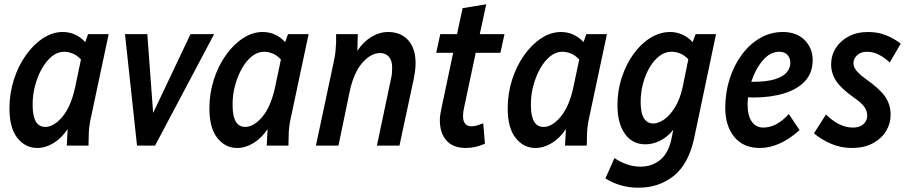

<svg xmlns="http://www.w3.org/2000/svg" viewBox="-20 -678 4233 894"><path d="M24 -173Q24 -243 44.5 -307Q65 -371 100.5 -421Q136 -471 180.5 -500Q225 -529 272 -529Q333 -529 377 -482L390 -519H486L402 -124Q397 -101 395 -81.5Q393 -62 393 -39L392 0H291L295 -77Q267 -35 229.5 -12Q192 11 153 11Q98 11 61 -35.5Q24 -82 24 -173ZM132 -185Q133 -87 191 -87Q230 -87 269.5 -133Q309 -179 329 -268L357 -401Q338 -421 318 -429Q298 -437 278 -437Q248 -437 221.5 -415.5Q195 -394 175 -358.5Q155 -323 143 -278Q131 -233 132 -185Z M562 -519H666L693 -152L867 -519H977L702 0H618Z M955 -173Q955 -243 975.5 -307Q996 -371 1031.5 -421Q1067 -471 1111.5 -500Q1156 -529 1203 -529Q1264 -529 1308 -482L1321 -519H1417L1333 -124Q1328 -101 1326 -81.5Q1324 -62 1324 -39L1323 0H1222L1226 -77Q1198 -35 1160.5 -12Q1123 11 1084 11Q1029 11 992 -35.5Q955 -82 955 -173ZM1063 -185Q1064 -87 1122 -87Q1161 -87 1200.5 -133Q1240 -179 1260 -268L1288 -401Q1269 -421 1249 -429Q1229 -437 1209 -437Q1179 -437 1152.5 -415.5Q1126 -394 1106 -358.5Q1086 -323 1074 -278Q1062 -233 1063 -185Z M1451 0 1535 -395Q1540 -417 1542 -437Q1544 -457 1545 -480V-519H1646L1644 -441Q1671 -483 1709 -506Q1747 -529 1787 -529Q1846 -529 1880.5 -491Q1915 -453 1915 -384Q1915 -365 1912.5 -346Q1910 -327 1907 -313L1840 0H1735L1801 -313Q1804 -325 1805 -337Q1806 -349 1806 -364Q1806 -397 1790.5 -414Q1775 -431 1750 -431Q1707 -431 1667 -385.5Q1627 -340 1608 -251L1556 0Z M2011 -432 2030 -519H2108L2134 -640L2244 -658L2214 -519H2329L2310 -432H2195L2141 -177Q2136 -156 2136 -138Q2136 -90 2175 -90Q2189 -90 2202 -94Q2215 -98 2230 -104L2238 -9Q2219 0 2195.5 5.5Q2172 11 2149 11Q2090 11 2059 -23.5Q2028 -58 2028 -119Q2028 -134 2031 -150Q2034 -166 2037 -181L2090 -432Z M2344 -173Q2344 -243 2364.5 -307Q2385 -371 2420.5 -421Q2456 -471 2500.5 -500Q2545 -529 2592 -529Q2653 -529 2697 -482L2710 -519H2806L2722 -124Q2717 -101 2715 -81.5Q2713 -62 2713 -39L2712 0H2611L2615 -77Q2587 -35 2549.5 -12Q2512 11 2473 11Q2418 11 2381 -35.5Q2344 -82 2344 -173ZM2452 -185Q2453 -87 2511 -87Q2550 -87 2589.5 -133Q2629 -179 2649 -268L2677 -401Q2658 -421 2638 -429Q2618 -437 2598 -437Q2568 -437 2541.5 -415.5Q2515 -394 2495 -358.5Q2475 -323 2463 -278Q2451 -233 2452 -185Z M2799 153 2841 58Q2865 75 2897 86.5Q2929 98 2963 98Q3015 98 3054 66.5Q3093 35 3107 -34L3115 -74Q3088 -40 3054 -23Q3020 -6 2985 -6Q2925 -6 2890 -54.5Q2855 -103 2855 -189Q2855 -257 2875.5 -318.5Q2896 -380 2930.5 -427.5Q2965 -475 3009 -502Q3053 -529 3101 -529Q3129 -529 3156 -517.5Q3183 -506 3205 -482L3219 -519H3314L3212 -34Q3186 86 3117 141Q3048 196 2953 196Q2909 196 2871 185Q2833 174 2799 153ZM2963 -203Q2963 -151 2978.5 -127Q2994 -103 3022 -103Q3046 -103 3073 -122Q3100 -141 3123 -178.5Q3146 -216 3158 -270L3185 -402Q3168 -420 3148 -428.5Q3128 -437 3106 -437Q3076 -437 3050 -417Q3024 -397 3004.5 -363.5Q2985 -330 2974 -288.5Q2963 -247 2963 -203Z M3357 -175Q3357 -247 3377.5 -311Q3398 -375 3434.5 -424Q3471 -473 3519.5 -501Q3568 -529 3625 -529Q3689 -529 3726.5 -491.5Q3764 -454 3764 -398Q3764 -339 3728.5 -300.5Q3693 -262 3630.5 -243Q3568 -224 3487 -224Q3475 -224 3463 -225Q3461 -206 3461 -188Q3461 -141 3480 -112.5Q3499 -84 3534 -84Q3596 -84 3653 -147L3703 -72Q3656 -30 3609.5 -9.5Q3563 11 3518 11Q3441 11 3399 -40.5Q3357 -92 3357 -175ZM3609 -437Q3566 -437 3531.5 -396.5Q3497 -356 3478 -297H3482Q3551 -297 3589.5 -309.5Q3628 -322 3644 -342Q3660 -362 3660 -385Q3660 -407 3647 -422Q3634 -437 3609 -437Z M3770 -57 3826 -145Q3854 -117 3885.5 -100.5Q3917 -84 3952 -84Q3983 -84 4000.5 -100Q4018 -116 4018 -140Q4018 -160 4005.5 -179Q3993 -198 3957 -223Q3896 -266 3873 -301.5Q3850 -337 3850 -378Q3850 -420 3871.5 -454Q3893 -488 3931.5 -508.5Q3970 -529 4022 -529Q4069 -529 4106.5 -513.5Q4144 -498 4174 -475L4123 -387Q4101 -408 4074 -422.5Q4047 -437 4017 -437Q3988 -437 3971 -421Q3954 -405 3954 -384Q3954 -367 3967 -350Q3980 -333 4013 -309Q4078 -263 4102.5 -226.5Q4127 -190 4127 -143Q4127 -103 4106 -68Q4085 -33 4044.5 -11Q4004 11 3946 11Q3896 11 3851 -8Q3806 -27 3770 -57Z"/></svg>

Font: Radio Canada Condensed Medium
Style: Italic
Weight: 500
Width: 3
Italic angle: -12°
Designer: Charles Daoud, Etienne Aubert Bonn, Alexandre Saumier Demers, Jacques Le Bailly
Foundry: Radio-Canada
Version: Version 2.104; ttfautohint (v1.8.4.7-5d5b);gftools[0.9.28.de